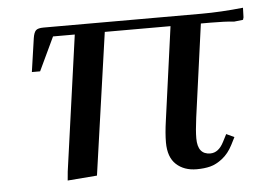

<svg xmlns="http://www.w3.org/2000/svg" viewBox="-40 -497 762 554"><g transform="rotate(-5 341.0 -219.5)"><path d="M59.1 -314 73.2 -411.1Q75.7 -427.2 81.5 -433.1Q87.4 -439 104 -439H561Q617.2 -439 682.1 -445.8L681.2 -418L679.2 -411.1L653.8 -408.2Q627 -411.1 585 -411.1H557.1L520 -141.1Q515.1 -104.5 515.1 -82Q515.1 -35.2 551.8 -35.2Q575.7 -35.2 590.8 -64.9L602.1 -86.9L625 -76.2L613.8 -54.2Q601.6 -30.3 583.5 -16.1Q565.4 -2 548.1 2.4Q530.8 6.8 508.8 6.8Q472.2 6.8 449.5 -14.2Q426.8 -35.2 426.8 -78.1Q426.8 -104.5 432.1 -141.1L469.2 -411.1H278.8L220.2 0L134.8 6.8L137.2 -19L191.9 -411.1H128.9L83 -314Z"/></g></svg>

Font: Dihjauti S
Style: Bold Italic
Weight: 700
Italic angle: -9°
Designer: T. Christopher White
Version: Version 3.0.0